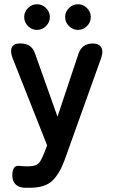

<svg xmlns="http://www.w3.org/2000/svg" viewBox="-20 -686 540 905"><path d="M121 199H94Q66 197 52 181.5Q38 166 38 141Q38 91 72 96Q82 97 91 97.5Q100 98 109 98Q136 98 149.5 92Q163 86 171 72Q179 58 189 34L202 -1L39 -413Q27 -445 36 -463Q45 -481 71 -481H78Q129 -481 145 -434L251 -136L350 -433Q367 -481 417 -481Q446 -481 457 -463Q468 -445 457 -413L285 67Q261 133 226.5 166Q192 199 121 199ZM348 -545Q323 -545 305 -563Q287 -581 287 -606Q287 -630 305 -648Q323 -666 348 -666Q372 -666 390 -648Q408 -630 408 -606Q408 -581 390 -563Q372 -545 348 -545ZM154 -545Q130 -545 112 -563Q94 -581 94 -606Q94 -630 112 -648Q130 -666 154 -666Q179 -666 197 -648Q215 -630 215 -606Q215 -581 197 -563Q179 -545 154 -545Z"/></svg>

Font: Zen Maru Gothic
Style: Bold
Weight: 700
Designer: Yoshimichi Ohira
Foundry: Positype
Version: Version 1.001